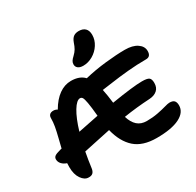

<svg xmlns="http://www.w3.org/2000/svg" viewBox="-210 -1233 1519 1491"><g transform="rotate(-30 550.0 -487.0)"><path d="M570.8 -747.1Q541 -747.1 524.9 -759.8Q508.8 -772.5 508.8 -793.9Q508.8 -809.6 516.6 -822.3Q524.4 -835 542 -851.1Q563 -871.1 574.5 -890.6Q585.9 -910.2 596.2 -940.9Q607.9 -973.1 626.2 -986.1Q644.5 -999 672.9 -999Q710 -999 730 -979.2Q750 -959.5 750 -920.9Q750 -876 724.1 -835.4Q698.2 -794.9 656.7 -771Q615.2 -747.1 570.8 -747.1ZM171.9 24.9Q137.2 24.9 109.6 -14.6Q82 -54.2 82 -119.1Q82 -142.6 83 -154.8Q55.7 -163.6 38.8 -181.9Q22 -200.2 22 -224.1Q22 -240.7 35.2 -251Q48.3 -261.2 89.8 -272Q91.8 -272.5 95.9 -273.4Q100.1 -274.4 102.1 -274.9Q106.9 -295.9 121.3 -353Q135.7 -410.2 142.3 -447.8Q148.9 -485.4 148.9 -522Q148.9 -540.5 160.2 -551.3Q171.4 -562 192.9 -562Q211.4 -562 228 -551.8Q268.1 -621.1 318.8 -657.5Q369.6 -693.8 426.8 -693.8Q503.9 -693.8 544.9 -649.9Q635.3 -671.9 736.6 -682.9Q837.9 -693.8 910.2 -693.8Q980 -693.8 1020 -666.5Q1060.1 -639.2 1060.1 -597.2Q1060.1 -546.9 1017.1 -546.9Q935.1 -546.9 852.5 -539.3Q770 -531.7 697 -521Q624 -510.3 606.9 -508.8Q617.7 -460 627 -382.8Q825.2 -415 902.8 -415Q949.7 -415 965.3 -403.3Q981 -391.6 981 -356.9Q981 -314.9 955.6 -292.5Q930.2 -270 887.2 -267.1Q763.7 -260.3 650.9 -242.2Q667.5 -187 699.5 -158Q731.4 -128.9 783.2 -128.9Q835.9 -128.9 882.8 -137.9Q929.7 -147 960.4 -156Q991.2 -165 1004.9 -165Q1035.6 -165 1047.9 -151.1Q1060.1 -137.2 1060.1 -109.9Q1060.1 -47.4 989 -11.7Q918 23.9 784.2 23.9Q659.2 23.9 590.6 -37.1Q522 -98.1 493.2 -214.8Q441.9 -204.6 361.1 -186.8Q280.3 -168.9 250 -163.1Q236.8 -92.8 229 -33.2Q226.1 -2 212.4 12.2Q198.7 26.4 171.9 24.9ZM420.9 -542Q390.6 -542 354.5 -482.7Q318.4 -423.3 287.1 -318.8Q325.7 -327.1 471.2 -356Q463.9 -437.5 456.5 -477.8Q449.2 -518.1 441.7 -530Q434.1 -542 420.9 -542Z"/></g></svg>

Font: Shantell Sans Bouncy
Style: Bold
Weight: 700
Designer: Stephen Nixon, Anya Danilova, Shantell Martin
Foundry: Arrow Type
Version: Version 1.006;[9816181b4]